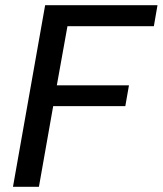

<svg xmlns="http://www.w3.org/2000/svg" viewBox="-20 -720 627 740"><path d="M30 0 154 -700H587L573 -619H240L199 -391H477L463 -311H185L130 0Z"/></svg>

Font: DM Sans 10pt Medium
Style: Italic
Weight: 500
Italic angle: -10°
Version: Version 4.004;gftools[0.9.30]